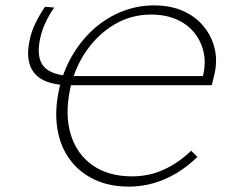

<svg xmlns="http://www.w3.org/2000/svg" viewBox="-20 -685 842 712"><path d="M458 7Q385 7 329.5 -19.5Q274 -46 239 -93.5Q204 -141 193 -206Q182 -271 198 -348Q212 -416 245 -474Q278 -532 325 -575Q372 -618 430 -641.5Q488 -665 551 -665Q612 -665 658.5 -644.5Q705 -624 735 -587.5Q765 -551 776 -505Q787 -459 775 -409Q773 -399 770.5 -389.5Q768 -380 765 -369L726 -381Q729 -387 731 -394.5Q733 -402 734 -410Q744 -454 734.5 -494Q725 -534 699.5 -565Q674 -596 633.5 -613.5Q593 -631 540 -631Q467 -631 405.5 -595Q344 -559 300.5 -496.5Q257 -434 240 -355Q220 -259 242.5 -186Q265 -113 323.5 -72Q382 -31 470 -31Q533 -31 587.5 -56Q642 -81 689 -126L712 -103Q676 -68 635.5 -43.5Q595 -19 550.5 -6Q506 7 458 7ZM752 -403 765 -369H242Q179 -369 141.5 -387.5Q104 -406 91 -443.5Q78 -481 90 -536Q96 -567 111 -598Q126 -629 147 -660L181 -657Q161 -628 148 -599.5Q135 -571 129 -543Q113 -469 144.5 -436Q176 -403 257 -403Z"/></svg>

Font: Ysabeau ExtraLight
Style: Italic
Weight: 250
Italic angle: -12°
Version: Version 2.000;gftools[0.9.27.dev2+g8671c4b]